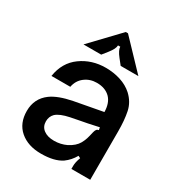

<svg xmlns="http://www.w3.org/2000/svg" viewBox="-189 -911 963 1042"><g transform="rotate(30 293.0 -390.0)"><path d="M42 -152Q42 -230 103 -275Q147 -307 233 -324L410 -357Q409 -413 380 -443Q349 -474 296 -474Q253 -474 221 -449.5Q189 -425 181 -383H63Q77 -473 143.5 -521Q210 -569 297 -569Q347 -569 390.5 -555Q434 -541 465 -513Q506 -475 516.5 -424Q527 -373 527 -303V0H409V-19Q409 -42 421 -74L407 -81Q386 -44 353 -20Q307 11 224 11Q142 11 92 -32Q42 -75 42 -152ZM327 -102Q368 -123 385 -153Q395 -171 400 -187Q405 -203 411 -230Q414 -243 419 -249.5Q424 -256 433 -257L430 -273Q349 -255 318 -250L262 -239Q204 -227 180 -205Q160 -185 160 -155Q160 -122 184.5 -103.5Q209 -85 250 -85Q291 -85 327 -102ZM128 -618 293 -791H307L472 -618H361L334 -652Q307 -686 307 -707H293Q293 -686 266 -652L239 -618Z"/></g></svg>

Font: Open Sauce Sans SemiBold
Style: Regular
Weight: 600
Designer: Alfredo Marco Pradil
Foundry: Creative Sauce Fz LLC
Version: Version 1.477